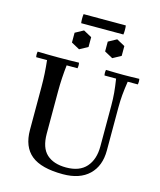

<svg xmlns="http://www.w3.org/2000/svg" viewBox="-145 -1113 1028 1230"><g transform="rotate(15 369.5 -497.5)"><path d="M390 15Q247 15 180.5 -39Q114 -93 114 -205V-490Q114 -535 111.5 -577.5Q109 -620 104 -665H32Q28 -684 32 -702Q67 -701 101 -700.5Q135 -700 169 -700Q204 -700 238 -700.5Q272 -701 306 -702Q310 -684 306 -665H234Q229 -620 226.5 -577.5Q224 -535 224 -490V-210Q224 -116 270 -74Q316 -32 399 -32Q488 -32 532.5 -82.5Q577 -133 577 -219V-490Q577 -535 573.5 -574Q570 -613 562 -665H485Q481 -684 485 -702Q520 -701 551.5 -700.5Q583 -700 602 -700Q619 -700 645.5 -700.5Q672 -701 706 -702Q710 -684 706 -665H639Q631 -613 627.5 -574Q624 -535 624 -490V-205Q624 -102 563 -43.5Q502 15 390 15ZM284 -910 339 -880V-815L284 -785L229 -815V-880ZM504 -910 559 -880V-815L504 -785L449 -815V-880ZM534 -950H254Q252 -963 252 -980Q252 -997 254 -1010H534Q536 -997 536 -980Q536 -963 534 -950Z"/></g></svg>

Font: Poltawski Nowy
Style: Regular
Weight: 400
Designer: Adam Pótawski, Mateusz Machalski, Borys Kosmynka, Ania Wieluska
Foundry: Capitalics.wtf
Version: Version 1.001;gftools[0.9.25]